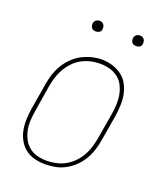

<svg xmlns="http://www.w3.org/2000/svg" viewBox="-133 -797 766 894"><g transform="rotate(20 250.0 -349.5)"><path d="M195 8Q169 8 143 1.5Q117 -5 97 -20.5Q77 -36 64.5 -58.5Q52 -81 47 -106.5Q42 -132 43 -159Q44 -186 48 -213L70 -343Q74 -368 82 -393Q90 -418 103.5 -441Q117 -464 136.5 -483.5Q156 -503 179.5 -515.5Q203 -528 228.5 -534.5Q254 -541 279 -541Q306 -541 331.5 -533Q357 -525 377.5 -510Q398 -495 410.5 -472Q423 -449 428 -423.5Q433 -398 432 -371Q431 -344 427 -317L405 -187Q401 -162 393 -137Q385 -112 371.5 -89Q358 -66 338.5 -47Q319 -28 295.5 -15Q272 -2 246.5 3Q221 8 195 8ZM196 -10Q219 -10 242.5 -15Q266 -20 287 -31.5Q308 -43 326 -61Q344 -79 356 -100Q368 -121 375 -144Q382 -167 386 -190L408 -320Q412 -344 413 -368.5Q414 -393 409.5 -416Q405 -439 394.5 -459.5Q384 -480 365.5 -494Q347 -508 324 -514Q301 -520 277 -520Q253 -520 230 -514.5Q207 -509 186 -497.5Q165 -486 148 -468Q131 -450 119 -429Q107 -408 100 -385.5Q93 -363 89 -340L68 -210Q64 -186 62.5 -161.5Q61 -137 65.5 -114.5Q70 -92 80.5 -71.5Q91 -51 108.5 -36.5Q126 -22 149 -16Q172 -10 196 -10ZM406 -654Q400 -654 394 -656Q388 -658 384.5 -663Q381 -668 380 -674Q379 -680 380 -686Q381 -691 383.5 -695Q386 -699 389.5 -701.5Q393 -704 397.5 -705.5Q402 -707 406 -707Q413 -707 418.5 -704.5Q424 -702 427.5 -697Q431 -692 432 -686Q433 -680 432 -674Q432 -669 429.5 -665Q427 -661 423 -658.5Q419 -656 415 -655Q411 -654 406 -654ZM206 -654Q200 -654 194 -656Q188 -658 184.5 -663Q181 -668 180 -674Q179 -680 180 -686Q181 -691 183.5 -695Q186 -699 189.5 -701.5Q193 -704 197.5 -705.5Q202 -707 206 -707Q213 -707 218.5 -704.5Q224 -702 227.5 -697Q231 -692 232 -686Q233 -680 232 -674Q232 -669 229.5 -665Q227 -661 223 -658.5Q219 -656 215 -655Q211 -654 206 -654Z"/></g></svg>

Font: Iosevka Curly Slab ThObl
Style: Regular
Weight: 100
Italic angle: -9°
Monospace: yes
Designer: Belleve Invis
Foundry: Belleve Invis
Version: Version 11.0.0; ttfautohint (v1.8.3)